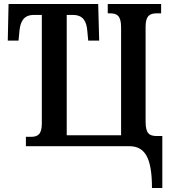

<svg xmlns="http://www.w3.org/2000/svg" viewBox="-20 -734 863 964"><path d="M743 210H795V-51H768C728 -51 711 -65 711 -124V-600C711 -657 734 -667 768 -667H789V-714H521V-667H531C566 -667 588 -657 588 -597V-55H315V-659H346C398 -659 414 -626 418 -582L423 -530H478L473 -714H23L19 -530H73L78 -582C83 -626 99 -659 150 -659H190V-114C190 -57 168 -47 134 -47H110V0H629C710 0 743 62 743 210Z"/></svg>

Font: Noto Serif Condensed Semi
Style: Regular
Weight: 600
Width: 3
Designer: Monotype Design Team
Foundry: Monotype Imaging Inc.
Version: Version 1.002